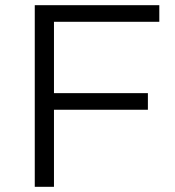

<svg xmlns="http://www.w3.org/2000/svg" viewBox="-20 -720 673 740"><path d="M114 0H188V-297H550V-361H188V-636H594V-700H114Z"/></svg>

Font: Malon Grotesk
Style: Regular
Weight: 400
Designer: Julieta Ulanovsky
Foundry: Julieta Ulanovsky
Version: Version 7.200